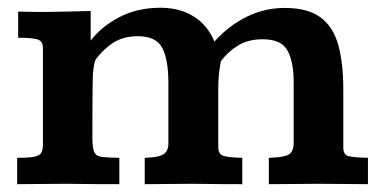

<svg xmlns="http://www.w3.org/2000/svg" viewBox="-20 -471 983 491"><path d="M23.9 0V-67.4Q54.2 -67.4 68.1 -70.3Q82 -73.2 85.9 -80.8Q89.8 -88.4 89.8 -102.5V-348.6Q89.8 -366.7 74.5 -370.6Q59.1 -374.5 26.4 -374.5V-441.4Q39.1 -441.4 50.8 -440.9Q62.5 -440.4 76.2 -440.4Q109.9 -440.4 143.3 -441.2Q176.8 -441.9 211.9 -442.9V-367.2Q239.7 -403.3 285.4 -427.2Q331.1 -451.2 390.6 -451.2Q439 -451.2 474.9 -429.2Q510.7 -407.2 528.3 -364.7Q565.4 -405.8 611.1 -428.2Q656.7 -450.7 708 -450.7Q767.6 -450.7 800 -426.3Q832.5 -401.9 845.2 -355.5Q857.9 -309.1 857.9 -243.2V-94.2Q857.9 -74.7 871.8 -71.5Q885.7 -68.4 920.9 -67.4V0Q891.1 0 861.6 -0.5Q832 -1 794.4 -1Q758.3 -1 728.3 -0.5Q698.2 0 667.5 0V-67.4Q704.6 -68.4 717.8 -75.4Q731 -82.5 731 -106.4V-259.3Q731 -314.5 714.8 -342.5Q698.7 -370.6 651.9 -370.6Q614.7 -370.6 588.9 -354.7Q563 -338.9 544.9 -314.5Q541.5 -298.3 539.8 -280.3Q538.1 -262.2 538.1 -241.7V-96.2Q538.1 -76.7 551 -72.5Q564 -68.4 599.6 -67.4V0Q569.8 0 541.7 -0.2Q513.7 -0.5 472.7 -1Q435.1 -1 407 -0.5Q378.9 0 350.1 0V-67.4Q385.3 -68.4 397.9 -76.4Q410.6 -84.5 410.6 -104V-259.3Q410.6 -318.4 395 -348.4Q379.4 -378.4 332.5 -378.4Q297.4 -378.4 272.2 -363.3Q247.1 -348.1 225.6 -320.3Q221.7 -314.9 219.2 -296.4Q216.8 -277.8 216.8 -250Q216.8 -236.3 216.6 -216.3Q216.3 -196.3 216.3 -175.8Q216.3 -155.3 216.3 -139.2Q216.3 -123 216.3 -117.7Q216.3 -92.3 221.2 -81.8Q226.1 -71.3 241 -69.6Q255.9 -67.9 285.2 -67.4V0Q252.9 0 222.7 -0.2Q192.4 -0.5 149.4 -1Q110.8 -1 82 -0.5Q53.2 0 23.9 0Z"/></svg>

Font: Kameron SemiBold
Style: Regular
Weight: 600
Designer: Vernon Adams
Foundry: Vernon Adams
Version: Version 1.100